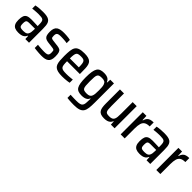

<svg xmlns="http://www.w3.org/2000/svg" viewBox="248 -1722 3128 3128"><g transform="rotate(45 1812.0 -158.0)"><path d="M185 8Q137 8 105 -6Q73 -20 57 -52.5Q41 -85 41 -141Q41 -200 54 -233.5Q67 -267 98 -281.5Q129 -296 184 -296Q195 -296 212 -295.5Q229 -295 249.5 -294.5Q270 -294 292 -293Q314 -292 334 -291V-321Q334 -363 329 -387Q324 -411 310.5 -422Q297 -433 271.5 -436.5Q246 -440 206 -440Q188 -440 163.5 -438.5Q139 -437 114.5 -435Q90 -433 70 -430V-503Q107 -511 149.5 -514.5Q192 -518 235 -518Q285 -518 319 -511.5Q353 -505 374.5 -490.5Q396 -476 407.5 -452.5Q419 -429 423 -396Q427 -363 427 -319V0H342L338 -68H332Q319 -36 296 -19.5Q273 -3 244 2.5Q215 8 185 8ZM223 -69Q246 -69 264 -72.5Q282 -76 295.5 -84.5Q309 -93 317 -109Q326 -126 330 -150Q334 -174 334 -205V-230H208Q176 -230 160 -224Q144 -218 138.5 -200.5Q133 -183 133 -149Q133 -116 139.5 -98.5Q146 -81 165.5 -75Q185 -69 223 -69Z M718 8Q692 8 662 6Q632 4 603.5 1Q575 -2 553 -5V-80Q569 -78 587.5 -76Q606 -74 626 -73Q646 -72 666 -71Q686 -70 705 -70Q747 -70 767 -77Q787 -84 793.5 -100Q800 -116 800 -142Q800 -171 797 -184.5Q794 -198 782.5 -203.5Q771 -209 747 -212L636 -226Q597 -232 576 -248Q555 -264 547 -293.5Q539 -323 539 -368Q539 -415 551.5 -445Q564 -475 587.5 -490.5Q611 -506 644.5 -512Q678 -518 720 -518Q745 -518 772 -516Q799 -514 823.5 -511Q848 -508 865 -503V-429Q845 -433 822 -435Q799 -437 774.5 -438.5Q750 -440 726 -440Q692 -440 671 -435Q650 -430 640 -415.5Q630 -401 630 -370Q630 -345 633 -331.5Q636 -318 647 -312.5Q658 -307 680 -304L793 -290Q825 -286 846.5 -275Q868 -264 879 -234.5Q890 -205 890 -145Q890 -99 879.5 -69Q869 -39 847 -22Q825 -5 793 1.5Q761 8 718 8Z M1194 8Q1136 8 1098 -1Q1060 -10 1037 -29Q1014 -48 1003 -78.5Q992 -109 988.5 -153Q985 -197 985 -254Q985 -326 991 -376.5Q997 -427 1016.5 -458Q1036 -489 1077 -503.5Q1118 -518 1188 -518Q1242 -518 1276.5 -508.5Q1311 -499 1331 -479.5Q1351 -460 1360 -429Q1369 -398 1371 -354.5Q1373 -311 1373 -255V-225H1078Q1078 -175 1082 -144Q1086 -113 1099.5 -97Q1113 -81 1140 -75.5Q1167 -70 1214 -70Q1235 -70 1259 -71Q1283 -72 1308.5 -75Q1334 -78 1356 -80V-7Q1338 -3 1310.5 0.5Q1283 4 1253 6Q1223 8 1194 8ZM1284 -271V-293Q1284 -343 1279.5 -372.5Q1275 -402 1264 -416.5Q1253 -431 1234 -436Q1215 -441 1185 -441Q1150 -441 1128.5 -435.5Q1107 -430 1096.5 -414Q1086 -398 1082 -368Q1078 -338 1078 -290H1303Z M1661 202Q1633 202 1604.5 201Q1576 200 1551 198Q1526 196 1505 193V120Q1523 121 1544.5 122Q1566 123 1590 123.5Q1614 124 1641 124Q1690 124 1718 117Q1746 110 1759.5 92Q1773 74 1777 41Q1781 8 1781 -43V-65H1775Q1765 -39 1745.5 -24Q1726 -9 1700 -2.5Q1674 4 1640 4Q1593 4 1561.5 -8Q1530 -20 1512 -49Q1494 -78 1486 -128.5Q1478 -179 1478 -255Q1478 -334 1486.5 -385Q1495 -436 1513 -465Q1531 -494 1562.5 -506Q1594 -518 1640 -518Q1670 -518 1697.5 -512Q1725 -506 1746 -489Q1767 -472 1779 -441H1785L1789 -510H1874V-68Q1874 4 1868 55.5Q1862 107 1841 139.5Q1820 172 1777 187Q1734 202 1661 202ZM1677 -78Q1715 -78 1736.5 -90Q1758 -102 1768 -129Q1776 -150 1778.5 -181Q1781 -212 1781 -256Q1781 -296 1778.5 -327.5Q1776 -359 1769 -378Q1759 -409 1737.5 -422Q1716 -435 1677 -435Q1642 -435 1621 -429.5Q1600 -424 1589 -406Q1578 -388 1575 -352Q1572 -316 1572 -256Q1572 -195 1575.5 -159.5Q1579 -124 1589.5 -106.5Q1600 -89 1621 -83.5Q1642 -78 1677 -78Z M2161 8Q2113 8 2083.5 -4Q2054 -16 2038.5 -40.5Q2023 -65 2017.5 -101.5Q2012 -138 2012 -188V-510H2105V-223Q2105 -173 2108.5 -143Q2112 -113 2122 -98.5Q2132 -84 2151 -79.5Q2170 -75 2201 -75Q2236 -75 2257 -85Q2278 -95 2288.5 -115.5Q2299 -136 2302 -168Q2305 -200 2305 -246V-510H2398V0H2313L2310 -69H2303Q2293 -43 2274.5 -26Q2256 -9 2228 -0.5Q2200 8 2161 8Z M2538 0V-510H2622L2626 -417H2633Q2644 -457 2664 -479Q2684 -501 2713.5 -509.5Q2743 -518 2781 -518V-426Q2723 -426 2690 -406Q2657 -386 2644 -342.5Q2631 -299 2631 -229V0Z M2978 8Q2930 8 2898 -6Q2866 -20 2850 -52.5Q2834 -85 2834 -141Q2834 -200 2847 -233.5Q2860 -267 2891 -281.5Q2922 -296 2977 -296Q2988 -296 3005 -295.5Q3022 -295 3042.5 -294.5Q3063 -294 3085 -293Q3107 -292 3127 -291V-321Q3127 -363 3122 -387Q3117 -411 3103.5 -422Q3090 -433 3064.5 -436.5Q3039 -440 2999 -440Q2981 -440 2956.5 -438.5Q2932 -437 2907.5 -435Q2883 -433 2863 -430V-503Q2900 -511 2942.5 -514.5Q2985 -518 3028 -518Q3078 -518 3112 -511.5Q3146 -505 3167.5 -490.5Q3189 -476 3200.5 -452.5Q3212 -429 3216 -396Q3220 -363 3220 -319V0H3135L3131 -68H3125Q3112 -36 3089 -19.5Q3066 -3 3037 2.5Q3008 8 2978 8ZM3016 -69Q3039 -69 3057 -72.5Q3075 -76 3088.5 -84.5Q3102 -93 3110 -109Q3119 -126 3123 -150Q3127 -174 3127 -205V-230H3001Q2969 -230 2953 -224Q2937 -218 2931.5 -200.5Q2926 -183 2926 -149Q2926 -116 2932.5 -98.5Q2939 -81 2958.5 -75Q2978 -69 3016 -69Z M3359 0V-510H3443L3447 -417H3454Q3465 -457 3485 -479Q3505 -501 3534.5 -509.5Q3564 -518 3602 -518V-426Q3544 -426 3511 -406Q3478 -386 3465 -342.5Q3452 -299 3452 -229V0Z"/></g></svg>

Font: Saira SemiCondensed Medium
Style: Regular
Weight: 500
Width: 4
Designer: Hector Gatti with collaboration of the Omnibus-Type team
Foundry: Omnibus-Type
Version: Version 1.101